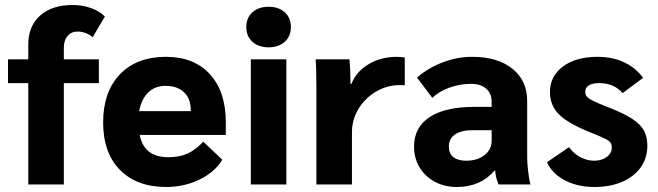

<svg xmlns="http://www.w3.org/2000/svg" viewBox="-20 -737 2630 767"><path d="M93 -405H12V-500H93V-559Q93 -633 140.5 -675Q188 -717 270 -717Q309 -717 343 -705Q377 -693 399 -671L350 -588Q338 -599 322 -605Q306 -611 291 -611Q265 -611 250 -593.5Q235 -576 235 -546V-500H375V-405H235V0H93Z M882 -198H538Q547 -153 575.5 -131Q604 -109 653 -109Q696 -109 728 -123Q760 -137 792 -171L868 -99Q839 -50 777.5 -20Q716 10 644 10Q526 10 459 -58.5Q392 -127 392 -248Q392 -370 459 -440Q526 -510 643 -510Q755 -510 818.5 -440.5Q882 -371 882 -249ZM742 -299Q742 -343 715 -368.5Q688 -394 641 -394Q599 -394 572 -367.5Q545 -341 536 -293H742Z M964 -629Q964 -666 988.5 -688Q1013 -710 1053 -710Q1093 -710 1117.5 -688Q1142 -666 1142 -629Q1142 -592 1117.5 -570Q1093 -548 1053 -548Q1013 -548 988.5 -570Q964 -592 964 -629ZM982 -500H1124V0H982Z M1244 -378Q1244 -463 1241 -500H1376Q1380 -461 1380 -412V-402H1384Q1403 -451 1452.5 -480.5Q1502 -510 1566 -510Q1579 -510 1597 -507V-396Q1595 -397 1577 -397Q1526 -397 1482 -371Q1438 -345 1412 -302Q1386 -259 1386 -209V0H1244Z M1634 -151Q1634 -228 1696 -269Q1758 -310 1874 -310H1944V-330Q1944 -364 1922 -383Q1900 -402 1862 -402Q1817 -402 1775.5 -387Q1734 -372 1707 -346L1646 -427Q1689 -465 1747.5 -487.5Q1806 -510 1866 -510Q1968 -510 2027 -462.5Q2086 -415 2086 -333V-108Q2086 -84 2090 -51Q2094 -18 2099 0H1972Q1966 -14 1963 -25Q1960 -36 1958 -56H1956Q1900 10 1805 10Q1756 10 1717 -11Q1678 -32 1656 -68.5Q1634 -105 1634 -151ZM1944 -175V-217H1870Q1823 -217 1798 -200Q1773 -183 1773 -151Q1773 -124 1791 -109.5Q1809 -95 1843 -95Q1887 -95 1915.5 -117.5Q1944 -140 1944 -175Z M2165 -89 2253 -149Q2271 -124 2298 -109.5Q2325 -95 2353 -95Q2384 -95 2404 -110Q2424 -125 2424 -148Q2424 -160 2418.5 -167.5Q2413 -175 2397 -183Q2381 -191 2346 -205Q2252 -242 2214.5 -278.5Q2177 -315 2177 -369Q2177 -433 2229 -471.5Q2281 -510 2367 -510Q2426 -510 2472.5 -488.5Q2519 -467 2549 -426L2467 -365Q2433 -405 2374 -405Q2347 -405 2332.5 -396Q2318 -387 2318 -371Q2318 -359 2324 -351.5Q2330 -344 2348.5 -334.5Q2367 -325 2411 -308Q2473 -284 2506 -262Q2539 -240 2552.5 -215.5Q2566 -191 2566 -155Q2566 -106 2539.5 -68.5Q2513 -31 2465 -10.5Q2417 10 2355 10Q2287 10 2236 -17Q2185 -44 2165 -89Z"/></svg>

Font: Sarabun ExtraBold
Style: Regular
Weight: 800
Version: Version 1.000; ttfautohint (v1.6)